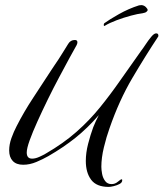

<svg xmlns="http://www.w3.org/2000/svg" viewBox="-20 -644 642 754"><path d="M407 90Q359 90 338 62Q317 34 317 -12Q317 -44 326 -79Q335 -114 346 -144Q351 -157 356.5 -168.5Q362 -180 368 -192Q324 -141 276.5 -103Q229 -65 170 -31Q149 -19 123 -8Q97 3 71 3Q44 3 30 -12Q16 -27 16 -53Q16 -77 25 -102Q34 -127 45 -148Q74 -205 110 -259.5Q146 -314 181 -368Q191 -383 197 -392Q203 -401 209.5 -410.5Q216 -420 225 -435Q231 -444 236.5 -453.5Q242 -463 248 -472Q257 -487 274 -487Q284 -487 284 -478Q284 -473 281 -467Q271 -450 253 -416.5Q235 -383 212.5 -341Q190 -299 168 -254Q146 -209 127 -167Q108 -125 96.5 -93Q85 -61 85 -45Q85 -21 106 -21Q119 -21 134.5 -28Q150 -35 160 -41Q229 -81 280 -126Q331 -171 372 -221.5Q413 -272 452 -328Q491 -384 536 -447Q541 -453 551.5 -469Q562 -485 573.5 -499Q585 -513 593 -513Q602 -513 602 -504Q602 -501 601 -500Q552 -426 500 -338Q448 -250 410 -140Q398 -107 388 -65.5Q378 -24 378 11Q378 23 381 39Q384 55 393 67Q402 79 418 79Q432 79 443 69.5Q454 60 458 60Q460 60 460 64Q460 73 449.5 78.5Q439 84 426.5 87Q414 90 407 90ZM390 -542Q387 -542 387.5 -547Q388 -552 390 -553Q409 -567 447 -588.5Q485 -610 526 -623L536 -624Q546 -623 553 -616Q560 -609 560 -604Q559 -601 555 -597.5Q551 -594 540 -592Q522 -590 494 -582.5Q466 -575 438 -564.5Q410 -554 392 -543Q391 -543 391 -542.5Q391 -542 390 -542Z"/></svg>

Font: Caramel
Style: Regular
Weight: 400
Designer: Robert E. Leuschke
Foundry: Robert E. Leuschke
Version: Version 1.010